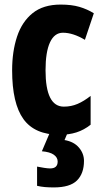

<svg xmlns="http://www.w3.org/2000/svg" viewBox="-20 -579 454 839"><path d="M241 10Q132 10 82.5 -58.5Q33 -127 33 -272Q33 -354 54.5 -419Q76 -484 122.5 -521.5Q169 -559 245 -559Q293 -559 327 -549Q361 -539 390 -521L351 -405Q299 -436 255 -436Q218 -436 198.5 -394Q179 -352 179 -272Q179 -113 259 -113Q291 -113 319 -125Q347 -137 376 -160V-34Q347 -11 314 -0.5Q281 10 241 10ZM347 124Q347 179 316.5 209.5Q286 240 215 240Q194 240 176.5 238.5Q159 237 142 233V149Q157 152 173 154.5Q189 157 199 157Q232 157 232 127Q232 109 215 97Q198 85 163 82L198 0H276L262 33Q303 40 325 66Q347 92 347 124Z"/></svg>

Font: Noto Sans Gujarati ExtraCondensed ExtraBold
Style: Regular
Weight: 800
Width: 2
Designer: Jelle Bosma - Monotype Design Team, Universal Thirst
Foundry: Monotype Imaging Inc.
Version: Version 2.106; ttfautohint (v1.8.4.7-5d5b)